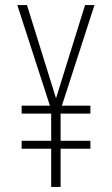

<svg xmlns="http://www.w3.org/2000/svg" viewBox="-20 -734 441 754"><path d="M200 -348 314 -714H351L223 -319H335V-288H218V-181H335V-150H218V0H181V-150H65V-181H181V-288H65V-319H176L48 -714H86Z"/></svg>

Font: Noto Sans Lao ExtraCondensed ExtraLight
Style: Regular
Weight: 200
Width: 2
Designer: Monotype Design Team
Foundry: Monotype Imaging Inc.
Version: Version 2.003; ttfautohint (v1.8.4.7-5d5b)